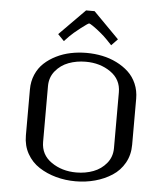

<svg xmlns="http://www.w3.org/2000/svg" viewBox="-55 -841 778 900"><g transform="rotate(5 333.5 -391.0)"><path d="M353.5 -792 474.1 -669.9 444.8 -639.6 421.9 -663.6Q407.2 -679.2 386.5 -696Q365.7 -712.9 351.1 -722.7Q336.4 -732.4 333.5 -732.4Q328.6 -732.4 294.7 -706.1Q260.7 -679.7 245.1 -663.6L222.2 -639.6L192.9 -669.9L313.5 -792ZM166.5 -160.6Q166.5 -100.1 216.3 -65.7Q266.1 -31.2 333.5 -31.2Q377 -31.2 413.8 -45.2Q450.7 -59.1 475.3 -89.1Q500 -119.1 500 -160.6V-422.9Q500 -483.4 450.4 -517.8Q400.9 -552.2 333.5 -552.2Q290 -552.2 252.9 -538.3Q215.8 -524.4 191.2 -494.4Q166.5 -464.4 166.5 -422.9ZM83.5 -183.1V-399.9Q83.5 -438 97.4 -470.2Q111.3 -502.4 135.5 -524.9Q159.7 -547.4 191.7 -563.2Q223.6 -579.1 259.5 -586.4Q295.4 -593.8 333.5 -593.8Q371.6 -593.8 407.5 -586.4Q443.4 -579.1 475.3 -563.2Q507.3 -547.4 531.5 -524.9Q555.7 -502.4 569.6 -470.2Q583.5 -438 583.5 -399.9V-183.1Q583.5 -135.7 562.3 -97.9Q541 -60.1 505.1 -36.9Q469.2 -13.7 425.3 -1.7Q381.3 10.3 333.5 10.3Q285.6 10.3 241.7 -1.7Q197.8 -13.7 161.9 -36.9Q126 -60.1 104.7 -97.9Q83.5 -135.7 83.5 -183.1Z"/></g></svg>

Font: Resagnicto
Style: Regular
Weight: 500
Version: Version 0.9991